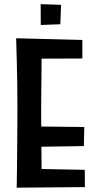

<svg xmlns="http://www.w3.org/2000/svg" viewBox="-20 -881 457 904"><path d="M58.4 2.6Q58.4 2.6 58.9 -18.6Q59.4 -39.8 59.9 -76.6Q60.4 -113.4 60.7 -160.1Q61 -206.8 61.5 -258.7Q62 -310.6 62 -361.6Q62 -425.6 61.2 -486.4Q60.4 -547.2 59 -595.5Q57.6 -643.8 56.8 -672.3Q56 -700.8 56 -700.8L176.8 -688.8Q176.8 -688.8 176.3 -666.3Q175.8 -643.8 175.8 -607.3Q175.8 -570.8 175.3 -526.8Q174.8 -482.8 174.3 -439.8Q173.8 -396.8 173.8 -361.8Q173.8 -326.8 174.3 -280Q174.8 -233.2 175 -185.2Q175.2 -137.2 175.7 -96Q176.2 -54.8 176.7 -29.3Q177.2 -3.8 177.2 -3.8ZM58.4 2.6 116.8 -86.4 379.2 -81.4 379.8 0ZM112.4 -189.2V-286L376.8 -283L374.8 -193.2ZM104.2 -604.6 56 -700.8 367.8 -693V-605.6ZM172 -763.4 171.4 -861.4 267.6 -858.4 264 -766.8Z"/></svg>

Font: Truculenta
Style: Regular
Weight: 400
Designer: Ivan Castro, Eva Sanz & Omnibus-Type Team
Foundry: Omnibus-Type
Version: Version 1.002